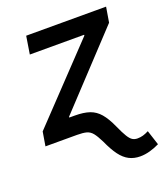

<svg xmlns="http://www.w3.org/2000/svg" viewBox="-136 -635 817 936"><g transform="rotate(-20 272.0 -167.5)"><path d="M12.7 0 24.9 -73.2 375.5 -442.4 376 -446.8H94.2L108.9 -539.1H523.4L510.3 -460.4L170.4 -96.7L154.3 0ZM431.2 204.1Q399.4 204.1 374 191.2Q348.6 178.2 327.4 149.7Q306.2 121.1 285.2 74.2Q269 41.5 256.1 25.6Q243.2 9.8 225.3 4.9Q207.5 0 176.3 0H116.7L131.8 -92.3H197.8Q244.6 -92.3 274.9 -81.8Q305.2 -71.3 327.4 -45.4Q349.6 -19.5 370.6 27.3Q387.2 64.5 399.2 84Q411.1 103.5 422.4 110.4Q433.6 117.2 448.2 117.2Q463.4 117.2 477.1 113.3Q490.7 109.4 506.8 101.1L531.7 177.7Q507.3 189.9 481.4 197Q455.6 204.1 431.2 204.1Z"/></g></svg>

Font: Inter 18pt Medium
Style: Italic
Weight: 500
Italic angle: -9.3988°
Designer: Rasmus Andersson
Foundry: rsms
Version: Version 4.001;git-66647c0bb